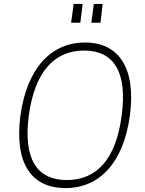

<svg xmlns="http://www.w3.org/2000/svg" viewBox="-20 -950 739 980"><path d="M402 -930H356L343 -834H390ZM504 -930H459L446 -834H493ZM314 10C488 10 610 -119 643 -360C675 -602 587 -733 414 -733C240 -733 117 -601 84 -358C53 -118 139 10 314 10ZM321 -31C168 -31 98 -139 127 -360C157 -582 256 -692 409 -692C561 -692 631 -583 601 -360C572 -138 474 -31 321 -31Z"/></svg>

Font: United Sans Thin
Style: Italic
Weight: 100
Italic angle: -8°
Designer: Pablo Impallari, Rodrigo Fuenzalida (Modified by Dan O. Williams)
Version: Version 1.000;PS 001.000;hotconv 1.0.88;makeotf.lib2.5.64775